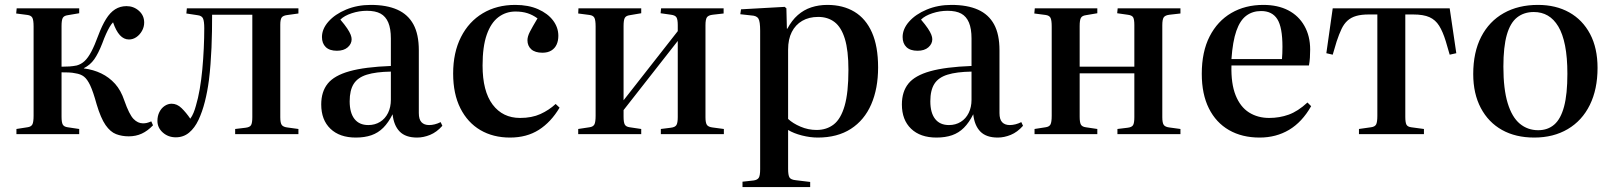

<svg xmlns="http://www.w3.org/2000/svg" viewBox="-20 -547 6579 783"><path d="M505 9Q477 9 453.5 0Q430 -9 410.5 -37Q391 -65 374 -122Q360 -173 348 -198.5Q336 -224 322.5 -234.5Q309 -245 288 -248Q275 -251 260 -251.5Q245 -252 231 -252V-71Q231 -48 236 -39Q241 -30 256 -28L303 -21V0H47V-21L92 -28Q107 -30 112 -39.5Q117 -49 117 -75V-439Q117 -465 112 -474.5Q107 -484 92 -486L46 -492L48 -513H303V-493L256 -485Q241 -483 236 -474Q231 -465 231 -441V-275Q249 -275 263.5 -276Q278 -277 293 -280Q311 -285 325 -298Q339 -311 352.5 -336.5Q366 -362 381 -403Q396 -443 412.5 -469.5Q429 -496 449.5 -509Q470 -522 496 -522Q525 -522 546.5 -503Q568 -484 568 -455Q568 -437 559 -421Q550 -405 536 -395.5Q522 -386 506 -386Q485 -386 469 -403.5Q453 -421 441 -456Q434 -449 427 -437Q420 -425 412.5 -408.5Q405 -392 397 -370Q381 -329 364.5 -305.5Q348 -282 322 -269V-268Q361 -263 393 -247.5Q425 -232 449 -205.5Q473 -179 487 -137Q507 -80 524.5 -62Q542 -44 563 -44Q571 -44 578 -45.5Q585 -47 597 -52L604 -36Q582 -13 558 -2Q534 9 505 9Z M697 13Q666 13 644 -6.5Q622 -26 622 -54Q622 -74 630 -90Q638 -106 651.5 -115Q665 -124 680 -124Q702 -124 720.5 -106Q739 -88 756 -63Q764 -74 769.5 -87.5Q775 -101 779 -116Q788 -146 794.5 -183.5Q801 -221 805 -263.5Q809 -306 811 -349.5Q813 -393 813 -432Q813 -460 808 -471.5Q803 -483 786 -485L740 -492L742 -513H1197V-492L1154 -486Q1135 -484 1129 -476Q1123 -468 1123 -446V-69Q1123 -46 1129 -37.5Q1135 -29 1153 -27L1197 -21V0H939V-21L981 -26Q999 -28 1004 -37Q1009 -46 1009 -69V-487H845Q845 -454 844.5 -420Q844 -386 842.5 -352.5Q841 -319 838.5 -285.5Q836 -252 832 -220Q826 -174 815.5 -132.5Q805 -91 789.5 -58Q774 -25 751 -6Q728 13 697 13Z M1431 14Q1365 14 1327.5 -22Q1290 -58 1290 -121Q1290 -173 1316.5 -206Q1343 -239 1405.5 -256.5Q1468 -274 1574 -278V-390Q1574 -430 1563.5 -455Q1553 -480 1532 -491.5Q1511 -503 1476 -503Q1445 -503 1414.5 -493Q1384 -483 1368 -467Q1386 -446 1396 -431Q1406 -416 1410 -405.5Q1414 -395 1414 -387Q1414 -368 1398 -354Q1382 -340 1354 -340Q1324 -340 1308.5 -355Q1293 -370 1293 -396Q1293 -429 1319.5 -459Q1346 -489 1391.5 -508Q1437 -527 1492 -527Q1557 -527 1600.5 -507.5Q1644 -488 1666 -447.5Q1688 -407 1688 -342V-86Q1688 -60 1699 -48.5Q1710 -37 1730 -37Q1741 -37 1753 -40Q1765 -43 1777 -49L1784 -34Q1761 -8 1734 3Q1707 14 1681 14Q1634 14 1610 -10.5Q1586 -35 1581 -81Q1564 -47 1543 -26Q1522 -5 1494.5 4.5Q1467 14 1431 14ZM1482 -37Q1509 -37 1530 -50Q1551 -63 1562.5 -86.5Q1574 -110 1574 -140V-255Q1513 -254 1476 -242.5Q1439 -231 1422.5 -205Q1406 -179 1406 -134Q1406 -87 1425.5 -62Q1445 -37 1482 -37Z M2060 14Q1991 14 1939 -16.5Q1887 -47 1857.5 -105.5Q1828 -164 1828 -247Q1828 -333 1860 -396Q1892 -459 1949 -493Q2006 -527 2081 -527Q2135 -527 2174.5 -509.5Q2214 -492 2235.5 -463.5Q2257 -435 2257 -401Q2257 -381 2250 -365.5Q2243 -350 2228.5 -341Q2214 -332 2192 -332Q2162 -332 2146.5 -346Q2131 -360 2131 -383Q2131 -398 2141 -417.5Q2151 -437 2172 -472Q2153 -486 2131.5 -493Q2110 -500 2082 -500Q2043 -500 2012.5 -477Q1982 -454 1965 -405.5Q1948 -357 1948 -280Q1948 -175 1989 -120.5Q2030 -66 2101 -66Q2149 -66 2184 -82Q2219 -98 2246 -123L2262 -108Q2227 -49 2177.5 -17.5Q2128 14 2060 14Z M2338 0V-21L2384 -28Q2399 -30 2404 -39.5Q2409 -49 2409 -75V-439Q2409 -465 2404 -474.5Q2399 -484 2384 -486L2338 -492L2339 -513H2595V-493L2548 -485Q2533 -483 2528 -474Q2523 -465 2523 -441V-138L2744 -420V-445Q2744 -468 2738.5 -476.5Q2733 -485 2716 -487L2674 -493L2676 -513H2931V-492L2887 -487Q2869 -485 2863 -476.5Q2857 -468 2857 -444V-69Q2857 -46 2863 -37.5Q2869 -29 2887 -27L2932 -21V0H2675V-21L2715 -26Q2733 -28 2738.5 -37Q2744 -46 2744 -69V-380L2523 -98V-71Q2523 -48 2528 -39Q2533 -30 2548 -28L2595 -21V0Z M3008 216V194L3053 189Q3068 187 3074 178.5Q3080 170 3080 143V-422Q3080 -459 3073 -471Q3066 -483 3044 -484L2999 -489L3002 -509L3180 -519L3187 -513L3189 -430H3191Q3209 -464 3233.5 -485.5Q3258 -507 3288.5 -517Q3319 -527 3354 -527Q3418 -527 3464.5 -499Q3511 -471 3536 -414.5Q3561 -358 3561 -272Q3561 -186 3533 -121.5Q3505 -57 3450 -21.5Q3395 14 3315 14Q3284 14 3250.5 5.5Q3217 -3 3194 -17V142Q3194 167 3199.5 176.5Q3205 186 3226 188L3284 195V216ZM3310 -17Q3351 -17 3380 -39.5Q3409 -62 3424.5 -115.5Q3440 -169 3440 -262Q3440 -341 3425.5 -388.5Q3411 -436 3383.5 -457Q3356 -478 3317 -478Q3279 -478 3251.5 -462Q3224 -446 3209 -416.5Q3194 -387 3194 -345V-62Q3213 -44 3244.5 -30.5Q3276 -17 3310 -17Z M3799 14Q3733 14 3695.5 -22Q3658 -58 3658 -121Q3658 -173 3684.5 -206Q3711 -239 3773.5 -256.5Q3836 -274 3942 -278V-390Q3942 -430 3931.5 -455Q3921 -480 3900 -491.5Q3879 -503 3844 -503Q3813 -503 3782.5 -493Q3752 -483 3736 -467Q3754 -446 3764 -431Q3774 -416 3778 -405.5Q3782 -395 3782 -387Q3782 -368 3766 -354Q3750 -340 3722 -340Q3692 -340 3676.5 -355Q3661 -370 3661 -396Q3661 -429 3687.5 -459Q3714 -489 3759.5 -508Q3805 -527 3860 -527Q3925 -527 3968.5 -507.5Q4012 -488 4034 -447.5Q4056 -407 4056 -342V-86Q4056 -60 4067 -48.5Q4078 -37 4098 -37Q4109 -37 4121 -40Q4133 -43 4145 -49L4152 -34Q4129 -8 4102 3Q4075 14 4049 14Q4002 14 3978 -10.5Q3954 -35 3949 -81Q3932 -47 3911 -26Q3890 -5 3862.5 4.5Q3835 14 3799 14ZM3850 -37Q3877 -37 3898 -50Q3919 -63 3930.5 -86.5Q3942 -110 3942 -140V-255Q3881 -254 3844 -242.5Q3807 -231 3790.5 -205Q3774 -179 3774 -134Q3774 -87 3793.5 -62Q3813 -37 3850 -37Z M4199 0V-21L4244 -28Q4259 -30 4264 -39.5Q4269 -49 4269 -75V-439Q4269 -465 4264 -474.5Q4259 -484 4244 -486L4198 -492L4200 -513H4455V-493L4408 -485Q4393 -483 4388 -474Q4383 -465 4383 -441V-275H4606V-445Q4606 -468 4601 -476.5Q4596 -485 4578 -487L4536 -493L4538 -513H4794V-492L4750 -487Q4732 -485 4726 -476.5Q4720 -468 4720 -444V-69Q4720 -46 4726 -37.5Q4732 -29 4750 -27L4794 -21V0H4537V-21L4578 -26Q4596 -28 4601 -37Q4606 -46 4606 -69V-248H4383V-71Q4383 -48 4388 -39Q4393 -30 4408 -28L4455 -21V0Z M5117 14Q5045 14 4992 -16.5Q4939 -47 4910 -105Q4881 -163 4881 -246Q4881 -336 4913 -398.5Q4945 -461 5001.5 -494Q5058 -527 5132 -527Q5191 -527 5233.5 -505Q5276 -483 5299.5 -441.5Q5323 -400 5323 -345Q5323 -328 5322 -312Q5321 -296 5318 -280H5002Q5000 -206 5019 -158.5Q5038 -111 5073.5 -88.5Q5109 -66 5156 -66Q5198 -66 5235.5 -79.5Q5273 -93 5312 -129L5327 -114Q5290 -49 5237 -17.5Q5184 14 5117 14ZM5002 -306H5208Q5209 -317 5209.5 -329.5Q5210 -342 5210 -356Q5210 -436 5189 -469Q5168 -502 5123 -502Q5088 -502 5062.5 -483Q5037 -464 5022 -421Q5007 -378 5002 -306Z M5522 0V-21L5571 -28Q5587 -30 5592 -39.5Q5597 -49 5597 -75V-488H5562Q5532 -488 5511 -482Q5490 -476 5475.5 -463Q5461 -450 5451 -429Q5441 -408 5431 -378L5415 -324L5389 -330L5415 -513H5892L5919 -330L5892 -324L5876 -379Q5864 -418 5849 -442Q5834 -466 5809.5 -477Q5785 -488 5743 -488H5711V-71Q5711 -48 5715.5 -39Q5720 -30 5735 -28L5787 -21V0Z M6237 14Q6161 14 6105.5 -17Q6050 -48 6019 -106.5Q5988 -165 5988 -245Q5988 -334 6020.5 -397Q6053 -460 6112.5 -493.5Q6172 -527 6252 -527Q6325 -527 6379.5 -496.5Q6434 -466 6464.5 -408.5Q6495 -351 6495 -270Q6495 -183 6463.5 -119Q6432 -55 6373.5 -20.5Q6315 14 6237 14ZM6253 -16Q6292 -16 6318.5 -39Q6345 -62 6358.5 -112.5Q6372 -163 6372 -246Q6372 -313 6362.5 -361Q6353 -409 6335 -439Q6317 -469 6292 -483.5Q6267 -498 6235 -498Q6195 -498 6167 -476Q6139 -454 6125 -405Q6111 -356 6111 -275Q6111 -184 6128.5 -126.5Q6146 -69 6178 -42.5Q6210 -16 6253 -16Z"/></svg>

Font: Literata 60pt Medium
Style: Regular
Weight: 500
Designer: Latin by Veronika Burian and Jose Scaglione. Greek by Irene Vlachou. Cyrillic by Vera Evstafieva.
Foundry: TypeTogether
Version: Version 3.103;gftools[0.9.29]